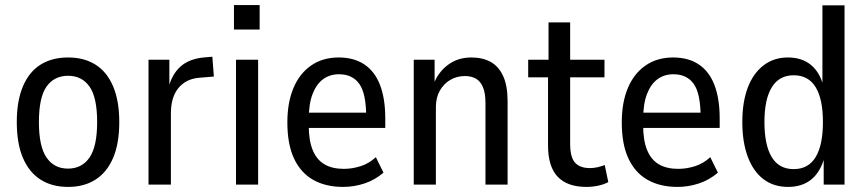

<svg xmlns="http://www.w3.org/2000/svg" viewBox="-20 -726 3410 755"><path d="M248 9Q184 9 139 -20Q94 -49 70 -105.5Q46 -162 46 -246Q46 -329 70 -386Q94 -443 139 -471.5Q184 -500 248 -500Q311 -500 356 -471.5Q401 -443 425 -386Q449 -329 449 -246Q449 -162 425 -105.5Q401 -49 356 -20Q311 9 248 9ZM247 -63Q302 -63 332 -106.5Q362 -150 362 -246Q362 -343 332 -385.5Q302 -428 248 -428Q193 -428 163 -385.5Q133 -343 133 -246Q133 -150 163 -106.5Q193 -63 247 -63Z M564 0V-491H646V-383H643Q657 -435 690 -464.5Q723 -494 780 -500L815 -503L821 -425L761 -420Q710 -415 681 -379Q652 -343 652 -280V0Z M900 -610V-706H1001V-610ZM908 0V-491H995V0Z M1329 9Q1261 9 1212 -18.5Q1163 -46 1136.5 -102Q1110 -158 1110 -245Q1110 -323 1134 -380Q1158 -437 1203.5 -468.5Q1249 -500 1312 -500Q1372 -500 1413 -472.5Q1454 -445 1474.5 -391.5Q1495 -338 1495 -260V-223H1178V-283H1434L1420 -266Q1420 -358 1393 -396Q1366 -434 1313 -434Q1277 -434 1250.5 -414.5Q1224 -395 1209 -356Q1194 -317 1194 -255V-234Q1194 -173 1210 -135Q1226 -97 1256.5 -79.5Q1287 -62 1332 -62Q1365 -62 1398 -72.5Q1431 -83 1458 -108L1488 -47Q1454 -18 1413 -4.5Q1372 9 1329 9Z M1607 0V-491H1689V-397H1686Q1703 -442 1741.5 -471Q1780 -500 1834 -500Q1878 -500 1909.5 -482.5Q1941 -465 1958.5 -427Q1976 -389 1976 -328V0H1889V-321Q1889 -360 1879 -383.5Q1869 -407 1851 -417Q1833 -427 1808 -427Q1777 -427 1751 -412Q1725 -397 1709.5 -369.5Q1694 -342 1694 -305V0Z M2286 9Q2211 9 2173 -31Q2135 -71 2135 -154V-422H2057V-491H2137V-638H2222V-491H2357V-422H2222V-161Q2222 -107 2241.5 -86Q2261 -65 2300 -65Q2315 -65 2330 -68.5Q2345 -72 2358 -77L2372 -10Q2356 -1 2333 4Q2310 9 2286 9Z M2644 9Q2576 9 2527 -18.5Q2478 -46 2451.5 -102Q2425 -158 2425 -245Q2425 -323 2449 -380Q2473 -437 2518.5 -468.5Q2564 -500 2627 -500Q2687 -500 2728 -472.5Q2769 -445 2789.5 -391.5Q2810 -338 2810 -260V-223H2493V-283H2749L2735 -266Q2735 -358 2708 -396Q2681 -434 2628 -434Q2592 -434 2565.5 -414.5Q2539 -395 2524 -356Q2509 -317 2509 -255V-234Q2509 -173 2525 -135Q2541 -97 2571.5 -79.5Q2602 -62 2647 -62Q2680 -62 2713 -72.5Q2746 -83 2773 -108L2803 -47Q2769 -18 2728 -4.5Q2687 9 2644 9Z M3079 9Q3022 9 2982 -21.5Q2942 -52 2920.5 -109.5Q2899 -167 2899 -246Q2899 -325 2920.5 -381.5Q2942 -438 2982.5 -469Q3023 -500 3078 -500Q3133 -500 3168.5 -471Q3204 -442 3218 -387H3214V-705H3301V0H3219V-107H3222Q3206 -49 3170 -20Q3134 9 3079 9ZM3101 -61Q3159 -61 3187.5 -108.5Q3216 -156 3216 -246Q3216 -336 3187.5 -383Q3159 -430 3101 -430Q3044 -430 3015 -383Q2986 -336 2986 -246Q2986 -156 3014.5 -108.5Q3043 -61 3101 -61Z"/></svg>

Font: Nunito Sans 10pt Condensed Medium
Style: Regular
Weight: 500
Width: 3
Designer: Vernon Adams
Foundry: Vernon Adams
Version: Version 3.101;gftools[0.9.27]